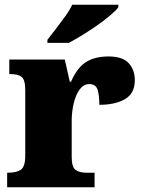

<svg xmlns="http://www.w3.org/2000/svg" viewBox="-20 -786 601 806"><path d="M10 0V-61H15Q49 -61 67.5 -73.5Q86 -86 86 -133V-407Q86 -451 71 -463Q56 -475 23 -475H19V-536H252L273 -443H278Q304 -502 341 -525.5Q378 -549 436 -549Q495 -549 520.5 -520.5Q546 -492 546 -450Q546 -394 505 -370Q464 -346 397 -346Q397 -387 389.5 -410Q382 -433 354 -433Q331 -433 314.5 -410.5Q298 -388 289.5 -352.5Q281 -317 281 -278V-128Q281 -84 297.5 -72.5Q314 -61 342 -61H377V0ZM179 -619Q194 -638 214 -664Q234 -690 253.5 -717Q273 -744 283 -766H477V-756Q468 -743 444.5 -723Q421 -703 390 -681Q359 -659 327 -639.5Q295 -620 269 -606H179Z"/></svg>

Font: Noto Serif Black
Style: Regular
Weight: 900
Designer: Monotype Design Team
Foundry: Monotype Imaging Inc.
Version: Version 2.014; ttfautohint (v1.8.4.7-5d5b)